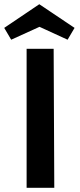

<svg xmlns="http://www.w3.org/2000/svg" viewBox="-26 -889 377 909"><path d="M160 -869 327 -757 294 -701 161 -762 27 -701 -6 -757ZM100 -658H228L231 0H100Z"/></svg>

Font: EauTest
Style: Bold
Weight: 700
Designer: Christian Thalmann (Catharsis Fonts)
Version: Version 0.001;PS 000.001;hotconv 1.0.88;makeotf.lib2.5.64775